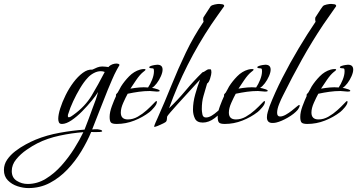

<svg xmlns="http://www.w3.org/2000/svg" viewBox="-291 -625 1821 979"><path d="M-146 334Q-173 334 -202 324.5Q-231 315 -251 294.5Q-271 274 -271 242Q-271 213 -254.5 189Q-238 165 -212.5 145.5Q-187 126 -159 111Q-131 96 -109 87Q-53 64 13.5 52Q80 40 140 36Q151 8 161.5 -20Q172 -48 182 -76Q190 -96 197 -116Q204 -136 209 -156Q199 -139 177 -112Q155 -85 128 -57.5Q101 -30 73.5 -11.5Q46 7 25 7Q13 7 9.5 -1Q6 -9 6 -19Q6 -40 16 -72Q26 -104 43.5 -139.5Q61 -175 83.5 -205Q106 -235 131 -253.5Q156 -272 180 -270Q192 -276 204.5 -281Q217 -286 230 -286Q238 -286 246.5 -285Q255 -284 263 -283L264 -286Q281 -301 304 -301Q307 -301 312.5 -299.5Q318 -298 318 -293Q318 -292 317.5 -291.5Q317 -291 317 -291L305 -270Q292 -246 281 -220Q270 -194 259 -168Q239 -118 219 -67Q199 -16 179 35Q186 34 192.5 34Q199 34 206 34Q209 34 219.5 36.5Q230 39 230 44Q230 47 217 48Q204 49 191 48.5Q178 48 177 48H174Q154 96 123.5 146.5Q93 197 52.5 239.5Q12 282 -37.5 308Q-87 334 -146 334ZM60 -27Q65 -27 72 -31.5Q79 -36 83 -39Q143 -82 176.5 -138Q210 -194 243 -258Q239 -260 233.5 -261Q228 -262 223 -262Q205 -262 186.5 -252Q168 -242 156 -228Q137 -208 117.5 -175.5Q98 -143 82 -108.5Q66 -74 58 -47Q55 -41 55 -34Q55 -27 60 -27ZM-150 313Q-101 313 -57.5 286.5Q-14 260 22.5 219Q59 178 87.5 132.5Q116 87 134 49Q77 53 13.5 66.5Q-50 80 -101 106Q-125 118 -155.5 139Q-186 160 -208.5 187.5Q-231 215 -231 247Q-231 281 -205.5 297Q-180 313 -150 313Z M304 7Q282 7 275 0Q268 -7 268 -29Q268 -53 279.5 -84Q291 -115 301 -136Q301 -137 300.5 -137.5Q300 -138 300 -139Q300 -144 303.5 -147Q307 -150 309 -153Q314 -161 318 -169Q322 -177 326 -184Q343 -211 367.5 -236Q392 -261 423 -270Q434 -273 444 -273Q446 -273 448.5 -272.5Q451 -272 451 -270Q451 -267 445.5 -263Q440 -259 438 -257Q422 -244 403.5 -217Q385 -190 374 -173Q397 -177 419.5 -179Q442 -181 464 -179Q475 -195 484.5 -218.5Q494 -242 494 -262Q494 -273 491.5 -275Q489 -277 480 -277Q478 -277 474 -278Q470 -279 470 -282Q470 -286 479 -289Q488 -292 498 -293.5Q508 -295 511 -295Q538 -295 538 -270Q538 -256 529.5 -236.5Q521 -217 508.5 -200.5Q496 -184 484 -177Q487 -177 496.5 -174.5Q506 -172 514.5 -169Q523 -166 523 -162Q523 -159 517 -158.5Q511 -158 509 -158Q500 -158 491 -159.5Q482 -161 473 -161Q445 -161 416.5 -157Q388 -153 360 -147Q350 -129 337.5 -101Q325 -73 325 -51Q325 -16 361 -16Q387 -16 411.5 -30Q436 -44 457 -63Q478 -82 491 -96Q504 -110 506 -110Q509 -110 509 -106Q509 -94 495 -77.5Q481 -61 472 -54Q437 -27 393.5 -10Q350 7 304 7Z M496 22Q495 22 495 21.5Q495 21 495 21Q495 16 502.5 -1Q510 -18 512 -22Q549 -105 583 -189.5Q617 -274 656.5 -356.5Q696 -439 747 -514Q745 -522 745 -528Q745 -533 746 -536L783 -593Q789 -599 803.5 -602Q818 -605 826 -605Q830 -605 841 -603.5Q852 -602 852 -595Q852 -592 851 -592Q835 -570 819 -547Q803 -524 787 -501Q652 -299 571 -73Q616 -116 656 -164Q696 -212 740 -255Q742 -257 744.5 -257.5Q747 -258 749 -259Q754 -262 761.5 -267Q769 -272 774 -272Q774 -272 774 -271H775Q776 -272 780 -272Q785 -272 786 -266Q787 -260 787 -256Q787 -246 780.5 -225Q774 -204 765 -199Q755 -164 746.5 -135.5Q738 -107 738 -68Q738 -58 741 -42Q744 -26 759 -26Q773 -26 788 -35Q803 -44 817 -56.5Q831 -69 841 -78Q851 -87 854 -87Q856 -87 856 -84Q856 -81 854 -77Q852 -73 850 -71Q834 -46 804 -23Q774 0 743 0Q713 0 703 -20.5Q693 -41 693 -66Q693 -103 704.5 -144Q716 -185 729 -219Q723 -213 705 -193Q687 -173 663 -147Q639 -121 616 -95.5Q593 -70 577.5 -52Q562 -34 561 -30Q560 -24 560 -17.5Q560 -11 556 -5Q554 -2 541 4.5Q528 11 514.5 16.5Q501 22 496 22Z M855 7Q833 7 826 0Q819 -7 819 -29Q819 -53 830.5 -84Q842 -115 852 -136Q852 -137 851.5 -137.5Q851 -138 851 -139Q851 -144 854.5 -147Q858 -150 860 -153Q865 -161 869 -169Q873 -177 877 -184Q894 -211 918.5 -236Q943 -261 974 -270Q985 -273 995 -273Q997 -273 999.5 -272.5Q1002 -272 1002 -270Q1002 -267 996.5 -263Q991 -259 989 -257Q973 -244 954.5 -217Q936 -190 925 -173Q948 -177 970.5 -179Q993 -181 1015 -179Q1026 -195 1035.5 -218.5Q1045 -242 1045 -262Q1045 -273 1042.5 -275Q1040 -277 1031 -277Q1029 -277 1025 -278Q1021 -279 1021 -282Q1021 -286 1030 -289Q1039 -292 1049 -293.5Q1059 -295 1062 -295Q1089 -295 1089 -270Q1089 -256 1080.5 -236.5Q1072 -217 1059.5 -200.5Q1047 -184 1035 -177Q1038 -177 1047.5 -174.5Q1057 -172 1065.5 -169Q1074 -166 1074 -162Q1074 -159 1068 -158.5Q1062 -158 1060 -158Q1051 -158 1042 -159.5Q1033 -161 1024 -161Q996 -161 967.5 -157Q939 -153 911 -147Q901 -129 888.5 -101Q876 -73 876 -51Q876 -16 912 -16Q938 -16 962.5 -30Q987 -44 1008 -63Q1029 -82 1042 -96Q1055 -110 1057 -110Q1060 -110 1060 -106Q1060 -94 1046 -77.5Q1032 -61 1023 -54Q988 -27 944.5 -10Q901 7 855 7Z M1098 2Q1070 2 1070 -27Q1070 -40 1074.5 -55Q1079 -70 1083 -82Q1110 -152 1149 -228.5Q1188 -305 1232 -378.5Q1276 -452 1318 -514Q1316 -522 1316 -528Q1316 -533 1317 -536Q1320 -540 1328 -553Q1336 -566 1344.5 -578.5Q1353 -591 1355 -593Q1360 -599 1374.5 -602Q1389 -605 1397 -605Q1402 -605 1412.5 -603.5Q1423 -602 1423 -595Q1423 -592 1422 -592Q1406 -569 1389.5 -545.5Q1373 -522 1357 -499Q1299 -412 1248.5 -321.5Q1198 -231 1152 -138Q1143 -121 1132.5 -95Q1122 -69 1122 -50Q1122 -31 1137 -31Q1150 -31 1166 -40Q1182 -49 1196.5 -60.5Q1211 -72 1221.5 -81Q1232 -90 1235 -90Q1237 -90 1237 -86Q1237 -82 1233.5 -75.5Q1230 -69 1227 -65Q1209 -44 1176 -25Q1143 -6 1117 0Q1113 1 1108 1.5Q1103 2 1098 2Z M1276 7Q1254 7 1247 0Q1240 -7 1240 -29Q1240 -53 1251.5 -84Q1263 -115 1273 -136Q1273 -137 1272.5 -137.5Q1272 -138 1272 -139Q1272 -144 1275.5 -147Q1279 -150 1281 -153Q1286 -161 1290 -169Q1294 -177 1298 -184Q1315 -211 1339.5 -236Q1364 -261 1395 -270Q1406 -273 1416 -273Q1418 -273 1420.5 -272.5Q1423 -272 1423 -270Q1423 -267 1417.5 -263Q1412 -259 1410 -257Q1394 -244 1375.5 -217Q1357 -190 1346 -173Q1369 -177 1391.5 -179Q1414 -181 1436 -179Q1447 -195 1456.5 -218.5Q1466 -242 1466 -262Q1466 -273 1463.5 -275Q1461 -277 1452 -277Q1450 -277 1446 -278Q1442 -279 1442 -282Q1442 -286 1451 -289Q1460 -292 1470 -293.5Q1480 -295 1483 -295Q1510 -295 1510 -270Q1510 -256 1501.5 -236.5Q1493 -217 1480.5 -200.5Q1468 -184 1456 -177Q1459 -177 1468.5 -174.5Q1478 -172 1486.5 -169Q1495 -166 1495 -162Q1495 -159 1489 -158.5Q1483 -158 1481 -158Q1472 -158 1463 -159.5Q1454 -161 1445 -161Q1417 -161 1388.5 -157Q1360 -153 1332 -147Q1322 -129 1309.5 -101Q1297 -73 1297 -51Q1297 -16 1333 -16Q1359 -16 1383.5 -30Q1408 -44 1429 -63Q1450 -82 1463 -96Q1476 -110 1478 -110Q1481 -110 1481 -106Q1481 -94 1467 -77.5Q1453 -61 1444 -54Q1409 -27 1365.5 -10Q1322 7 1276 7Z"/></svg>

Font: Bonheur Royale
Style: Regular
Weight: 400
Designer: Robert E. Leuschke
Foundry: Robert E. Leuschke
Version: Version 1.010; ttfautohint (v1.8.3)